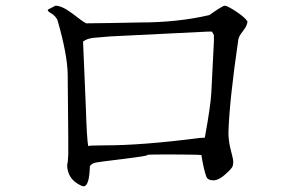

<svg xmlns="http://www.w3.org/2000/svg" viewBox="-20 -685 1040 675"><path d="M349 -174Q290 -174 290 -171Q285 -202 282 -302Q278 -401 272 -539Q287 -550 309 -552L368 -557L712 -574H725L732 -562V-539L723 -361Q721 -315 700 -201L682 -200Q481 -174 349 -174ZM148 -650Q148 -645 157 -640Q178 -628 183 -611Q217 -493 218 -423L220 -197V-142Q219 -115 216 -105Q217 -56 262 -34Q270 -30 274 -30Q294 -30 296 -101Q302 -109 311 -112Q319 -115 411 -126Q502 -137 498 -140Q494 -142 559 -142Q623 -142 670 -141L688 -140Q696 -90 705 -65Q710 -51 730 -51Q749 -51 772 -72Q795 -92 798 -101Q800 -109 800 -117Q800 -125 792 -155Q784 -184 783 -216Q786 -329 818 -547Q820 -558 835 -577Q850 -596 850 -611L848 -612Q843 -622 811 -644Q779 -665 770 -665Q761 -664 716 -632Q605 -606 471 -606L366 -604L283 -603Q272 -608 235 -637Q198 -665 175 -665L148 -651Z"/></svg>

Font: Sawarabi Mincho
Style: Regular
Weight: 400
Version: Version 1.082; ttfautohint (v1.8.4.7-5d5b)